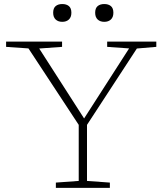

<svg xmlns="http://www.w3.org/2000/svg" viewBox="-20 -908 793 928"><path d="M117.5 -674 9.5 -681.5V-707H280V-681.5L169.5 -673.5L386.5 -335.5L604 -674L498 -681.5V-707H735.5V-681.5L641.5 -673.5L400.5 -304.5V-33.5L511 -25.5V0H250V-25.5L360.5 -33.5V-304.5ZM281 -802.5Q261 -802.5 249 -813.8Q237 -825 237 -846.5Q237 -868.5 249 -878.5Q261 -888.5 281 -888.5Q301 -888.5 313 -878.5Q325 -868.5 325 -846.5Q325 -825 313 -813.8Q301 -802.5 281 -802.5ZM484 -802.5Q464 -802.5 452 -813.8Q440 -825 440 -846.5Q440 -868.5 452 -878.5Q464 -888.5 484 -888.5Q504 -888.5 516 -878.5Q528 -868.5 528 -846.5Q528 -825 516 -813.8Q504 -802.5 484 -802.5Z"/></svg>

Font: Newsreader Caption ExtraLight
Style: Regular
Weight: 275
Designer: Hugues Gentile
Foundry: Production Type
Version: Version 1.001